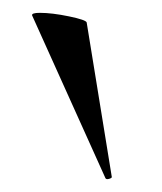

<svg xmlns="http://www.w3.org/2000/svg" viewBox="-20 -751 253 299"><path d="M42 -731Q61 -731 87.5 -725.5Q114 -720 115 -716L154 -476Q155 -474 150 -472.5Q145 -471 144 -474L30 -727Q29 -731 42 -731Z"/></svg>

Font: Cormorant Infant SemiBold
Style: Regular
Weight: 600
Designer: Christian Thalmann (Catharsis Fonts)
Foundry: Catharsis Fonts
Version: Version 4.000